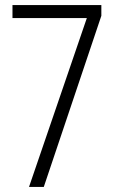

<svg xmlns="http://www.w3.org/2000/svg" viewBox="-20 -734 454 754"><path d="M94 0 321 -663H29V-714H378V-672L152 0Z"/></svg>

Font: Noto Sans Tamil ExtraCondensed Light
Style: Regular
Weight: 300
Width: 2
Designer: Jelle Bosma - Monotype Design Team
Foundry: Monotype Imaging Inc.
Version: Version 2.004; ttfautohint (v1.8.4.7-5d5b)